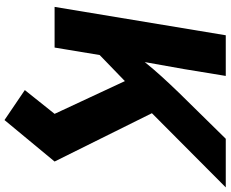

<svg xmlns="http://www.w3.org/2000/svg" viewBox="-102 -666 980 816"><g transform="rotate(90 388.0 -258.0)"><path d="M161.1 -140.6 189.9 -313Q218.8 -352.1 246.1 -386Q273.4 -419.9 304.4 -454.1Q335.4 -488.3 374.5 -528.8L569.8 -727.5H776.4L410.6 -363.3L395.5 -367.2ZM9.3 0 129.9 -727.5H302.7L273.4 -548.8L238.3 -352.1L226.6 -268.1L182.1 0ZM490.2 212.9 362.8 126.5 463.9 0 318.8 -311.5 447.8 -440.4 666.5 0Z"/></g></svg>

Font: Inter 20pt ExtraBold
Style: Italic
Weight: 800
Italic angle: -9.3988°
Version: Version 4.001;git-66647c0bb